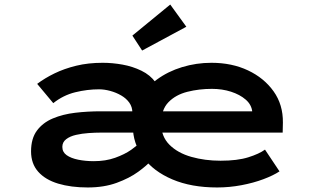

<svg xmlns="http://www.w3.org/2000/svg" viewBox="-20 -817 1407 847"><path d="M367 10Q293 10 236.5 -7Q180 -24 148.5 -59.5Q117 -95 117 -149Q117 -206 143 -241Q169 -276 213 -294.5Q257 -313 311.5 -319.5Q366 -326 425 -326H1105L1093 -302V-323Q1090 -355 1064 -377.5Q1038 -400 999 -412.5Q960 -425 915 -425Q858 -425 806.5 -412Q755 -399 723 -366Q691 -333 691 -272Q691 -215 727.5 -178.5Q764 -142 824 -125Q884 -108 953 -108Q1027 -108 1075 -123Q1123 -138 1149 -157L1213 -61Q1186 -43 1142 -26.5Q1098 -10 1045 0Q992 10 938 10Q824 10 740.5 -25.5Q657 -61 611.5 -122.5Q566 -184 566 -261Q566 -327 594.5 -378.5Q623 -430 672 -466Q721 -502 783.5 -521Q846 -540 913 -540Q1003 -540 1074 -506.5Q1145 -473 1187 -414Q1229 -355 1228 -276L1227 -232H424Q400 -232 371 -230Q342 -228 315.5 -222Q289 -216 272 -203Q255 -190 255 -169Q255 -146 274 -132.5Q293 -119 325 -112.5Q357 -106 394 -106Q446 -106 488 -121Q530 -136 558.5 -156Q587 -176 599 -190L646 -108Q628 -87 589.5 -59Q551 -31 495 -10.5Q439 10 367 10ZM564 -251V-320Q564 -345 550.5 -364Q537 -383 514.5 -396Q492 -409 466 -416Q440 -423 417 -423Q365 -423 312 -410Q259 -397 215 -362L144 -447Q177 -472 220 -493Q263 -514 316 -527Q369 -540 433 -540Q476 -540 520.5 -532Q565 -524 604 -505Q643 -486 666 -454Q689 -422 689 -374V-255ZM607 -594 564 -660 731 -797 802 -699Z"/></svg>

Font: Lexend Zetta SemiBold
Style: Regular
Weight: 600
Designer: Bonnie Shaver-Troup, Thomas Jockin
Foundry: Lexend
Version: Version 1.007